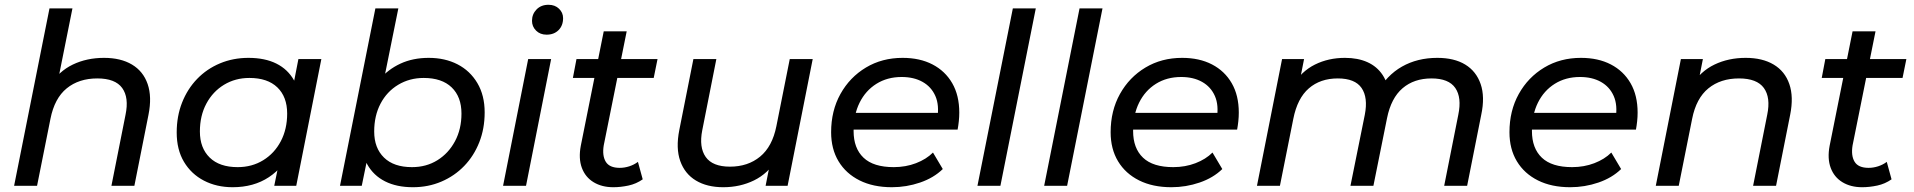

<svg xmlns="http://www.w3.org/2000/svg" viewBox="-20 -777 8004 803"><path d="M415 -535Q485 -535 532 -507Q579 -479 597.5 -425.5Q616 -372 601 -297L542 0H446L505 -297Q520 -369 491 -409Q462 -449 387 -449Q310 -449 259 -407.5Q208 -366 191 -280L135 0H39L187 -742H283L210 -378L188 -419Q226 -479 284.5 -507Q343 -535 415 -535Z M953 6Q886 6 833 -21.5Q780 -49 749.5 -100Q719 -151 719 -223Q719 -291 741.5 -348Q764 -405 804.5 -447Q845 -489 900 -512Q955 -535 1019 -535Q1088 -535 1136 -511Q1184 -487 1210 -440.5Q1236 -394 1236 -327Q1236 -229 1202 -153.5Q1168 -78 1104.5 -36Q1041 6 953 6ZM974 -78Q1034 -78 1081 -107Q1128 -136 1154.5 -186.5Q1181 -237 1181 -302Q1181 -372 1140 -411.5Q1099 -451 1023 -451Q964 -451 917 -422.5Q870 -394 843 -343.5Q816 -293 816 -227Q816 -158 857 -118Q898 -78 974 -78ZM1127 0 1155 -137 1187 -260 1200 -386 1228 -530H1324L1219 0Z M1402 0 1550 -742H1646L1575 -391L1540 -270L1525 -156L1493 0ZM1707 6Q1639 6 1590.5 -18.5Q1542 -43 1516 -89.5Q1490 -136 1490 -202Q1490 -276 1509 -337.5Q1528 -399 1565.5 -443Q1603 -487 1655 -511Q1707 -535 1773 -535Q1841 -535 1893.5 -508Q1946 -481 1976.5 -429.5Q2007 -378 2007 -307Q2007 -239 1984.5 -182Q1962 -125 1921.5 -83Q1881 -41 1826 -17.5Q1771 6 1707 6ZM1703 -78Q1763 -78 1809.5 -107Q1856 -136 1883 -186.5Q1910 -237 1910 -302Q1910 -372 1869 -411.5Q1828 -451 1752 -451Q1693 -451 1645.5 -422.5Q1598 -394 1571.5 -343.5Q1545 -293 1545 -227Q1545 -158 1586 -118Q1627 -78 1703 -78Z M2084 0 2189 -530H2285L2180 0ZM2266 -632Q2239 -632 2222 -649Q2205 -666 2205 -690Q2205 -718 2224 -737.5Q2243 -757 2274 -757Q2301 -757 2318 -740.5Q2335 -724 2335 -701Q2335 -670 2316 -651Q2297 -632 2266 -632Z M2545 6Q2497 6 2462.5 -15Q2428 -36 2413.5 -75Q2399 -114 2409 -167L2505 -646H2601L2505 -169Q2498 -126 2513.5 -100.5Q2529 -75 2572 -75Q2592 -75 2612 -81.5Q2632 -88 2648 -100L2668 -27Q2641 -8 2608.5 -1Q2576 6 2545 6ZM2376 -451 2391 -530H2730L2714 -451Z M3005 6Q2937 6 2890.5 -22Q2844 -50 2825 -103.5Q2806 -157 2821 -233L2880 -530H2976L2917 -232Q2903 -161 2931.5 -120.5Q2960 -80 3033 -80Q3108 -80 3159 -122Q3210 -164 3227 -249L3283 -530H3379L3274 0H3182L3212 -152L3229 -111Q3192 -51 3133.5 -22.5Q3075 6 3005 6Z M3710 6Q3632 6 3575 -22.5Q3518 -51 3487 -102.5Q3456 -154 3456 -224Q3456 -314 3495 -384Q3534 -454 3601.5 -494.5Q3669 -535 3755 -535Q3827 -535 3880 -507.5Q3933 -480 3962.5 -429Q3992 -378 3992 -306Q3992 -288 3990 -269.5Q3988 -251 3985 -235H3526L3538 -305H3939L3900 -281Q3909 -337 3892 -375.5Q3875 -414 3838.5 -434.5Q3802 -455 3751 -455Q3691 -455 3645.5 -426.5Q3600 -398 3575 -347.5Q3550 -297 3550 -229Q3550 -157 3591.5 -117.5Q3633 -78 3718 -78Q3768 -78 3811 -94.5Q3854 -111 3882 -139L3923 -70Q3885 -33 3828 -13.5Q3771 6 3710 6Z M4068 0 4216 -742H4312L4164 0Z M4347 0 4495 -742H4591L4443 0Z M4879 6Q4801 6 4744 -22.5Q4687 -51 4656 -102.5Q4625 -154 4625 -224Q4625 -314 4664 -384Q4703 -454 4770.5 -494.5Q4838 -535 4924 -535Q4996 -535 5049 -507.5Q5102 -480 5131.5 -429Q5161 -378 5161 -306Q5161 -288 5159 -269.5Q5157 -251 5154 -235H4695L4707 -305H5108L5069 -281Q5078 -337 5061 -375.5Q5044 -414 5007.5 -434.5Q4971 -455 4920 -455Q4860 -455 4814.5 -426.5Q4769 -398 4744 -347.5Q4719 -297 4719 -229Q4719 -157 4760.5 -117.5Q4802 -78 4887 -78Q4937 -78 4980 -94.5Q5023 -111 5051 -139L5092 -70Q5054 -33 4997 -13.5Q4940 6 4879 6Z M5991 -535Q6062 -535 6108 -507Q6154 -479 6172.5 -425.5Q6191 -372 6175 -297L6116 0H6020L6079 -297Q6094 -369 6066.5 -409Q6039 -449 5967 -449Q5894 -449 5846 -408Q5798 -367 5781 -283L5724 0H5628L5688 -297Q5702 -369 5674.5 -409Q5647 -449 5575 -449Q5502 -449 5454 -407.5Q5406 -366 5389 -280L5333 0H5237L5342 -530H5434L5404 -378L5386 -419Q5423 -479 5479.5 -507Q5536 -535 5605 -535Q5659 -535 5699 -517Q5739 -499 5762.5 -463.5Q5786 -428 5790 -378L5738 -388Q5779 -462 5843.5 -498.5Q5908 -535 5991 -535Z M6547 6Q6469 6 6412 -22.5Q6355 -51 6324 -102.5Q6293 -154 6293 -224Q6293 -314 6332 -384Q6371 -454 6438.5 -494.5Q6506 -535 6592 -535Q6664 -535 6717 -507.5Q6770 -480 6799.5 -429Q6829 -378 6829 -306Q6829 -288 6827 -269.5Q6825 -251 6822 -235H6363L6375 -305H6776L6737 -281Q6746 -337 6729 -375.5Q6712 -414 6675.5 -434.5Q6639 -455 6588 -455Q6528 -455 6482.5 -426.5Q6437 -398 6412 -347.5Q6387 -297 6387 -229Q6387 -157 6428.5 -117.5Q6470 -78 6555 -78Q6605 -78 6648 -94.5Q6691 -111 6719 -139L6760 -70Q6722 -33 6665 -13.5Q6608 6 6547 6Z M7281 -535Q7351 -535 7398 -507Q7445 -479 7463.5 -425.5Q7482 -372 7467 -297L7408 0H7312L7371 -297Q7386 -369 7357 -409Q7328 -449 7253 -449Q7176 -449 7125 -407.5Q7074 -366 7057 -280L7001 0H6905L7010 -530H7102L7072 -378L7054 -419Q7092 -479 7150.5 -507Q7209 -535 7281 -535Z M7768 6Q7720 6 7685.5 -15Q7651 -36 7636.5 -75Q7622 -114 7632 -167L7728 -646H7824L7728 -169Q7721 -126 7736.5 -100.5Q7752 -75 7795 -75Q7815 -75 7835 -81.5Q7855 -88 7871 -100L7891 -27Q7864 -8 7831.5 -1Q7799 6 7768 6ZM7599 -451 7614 -530H7953L7937 -451Z"/></svg>

Font: Montserrat Thin Medium
Style: Italic
Weight: 500
Italic angle: -11.3°
Version: Version 9.000